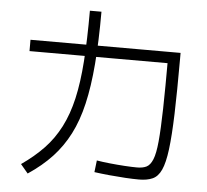

<svg xmlns="http://www.w3.org/2000/svg" viewBox="-55 -874 990 919"><g transform="rotate(5 440.0 -415.0)"><path d="M428.9 -47.8 435.6 -104.4Q461.1 -100 498.3 -96.1Q535.6 -92.2 571.1 -90Q606.7 -87.8 630 -87.8Q657.8 -87.8 675.6 -96.7Q693.3 -105.6 705 -133.9Q716.7 -162.2 722.2 -221.1Q727.8 -280 730 -378.9Q732.2 -477.8 732.2 -628.9L761.1 -597.8H68.9V-652.2H790V-624.4Q790 -465.6 786.7 -359.4Q783.3 -253.3 775 -187.8Q766.7 -122.2 751.1 -88.3Q735.6 -54.4 709.4 -42.8Q683.3 -31.1 644.4 -31.1Q616.7 -31.1 578.9 -33.3Q541.1 -35.6 501.1 -39.4Q461.1 -43.3 428.9 -47.8ZM75.6 -55.6Q137.8 -98.9 182.8 -146.1Q227.8 -193.3 258.9 -253.9Q290 -314.4 307.8 -392.2Q325.6 -470 332.8 -573.3Q340 -676.7 340 -815.6H395.6Q395.6 -673.3 386.7 -563.9Q377.8 -454.4 358.3 -371.1Q338.9 -287.8 306.1 -223.9Q273.3 -160 225.6 -108.9Q177.8 -57.8 111.1 -13.3Z"/></g></svg>

Font: Paperlogy 3 Light
Style: Regular
Weight: 300
Designer: redesigned by Lee Juim, glyphs from Gmarket Sans & Montserrat
Foundry: PT&
Version: Version 1.001